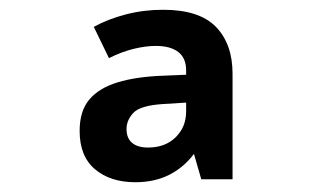

<svg xmlns="http://www.w3.org/2000/svg" viewBox="-20 -742 640 393"><path d="M257 -369Q206 -369 174.5 -395.5Q143 -422 143 -474Q143 -515 163 -538.5Q183 -562 221 -573.5Q259 -585 313 -587L361 -589V-598Q361 -623 345 -635.5Q329 -648 299 -648Q278 -648 253.5 -642Q229 -636 203 -623L172 -687Q201 -703 237.5 -712.5Q274 -722 314 -722Q388 -722 422 -687Q456 -652 456 -591V-375H392L377 -427Q356 -399 326 -384Q296 -369 257 -369ZM283 -440Q318 -440 339.5 -461Q361 -482 361 -514V-532L313 -529Q267 -526 253 -511Q239 -496 239 -478Q239 -459 250.5 -449.5Q262 -440 283 -440Z"/></svg>

Font: Noto Sans Mono
Style: Bold
Weight: 700
Designer: Monotype Design Team
Foundry: Monotype Imaging Inc.
Version: Version 2.014